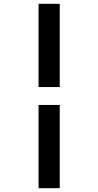

<svg xmlns="http://www.w3.org/2000/svg" viewBox="-20 -843 515 1006"><path d="M182 -387V-823H293V-387ZM182 143V-293H293V143Z"/></svg>

Font: Iosevka QP
Style: Bold Italic
Weight: 700
Italic angle: -9°
Designer: Belleve Invis
Foundry: Belleve Invis
Version: Version 20.0.0; ttfautohint (v1.8.4)